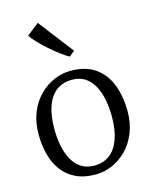

<svg xmlns="http://www.w3.org/2000/svg" viewBox="-127 -941 817 1033"><g transform="rotate(-15 281.5 -424.0)"><path d="M34 -276Q34 -344 55.5 -397.2Q77 -450.5 113.5 -487.2Q150 -524 195 -543.5Q240 -563 287 -563Q375 -563 428.2 -523.2Q481.5 -483.5 505.2 -418Q529 -352.5 529 -276Q529 -208.5 507.8 -155Q486.5 -101.5 450 -64.5Q413.5 -27.5 368.5 -8.2Q323.5 11 276.5 11Q210.5 11 164 -12Q117.5 -35 89 -75Q60.5 -115 47.2 -166.8Q34 -218.5 34 -276ZM281.5 -37Q331 -37 366.5 -63.2Q402 -89.5 421 -141.2Q440 -193 440 -269Q440 -318 431.2 -362.2Q422.5 -406.5 404 -440.8Q385.5 -475 355.8 -494.8Q326 -514.5 282.5 -514.5Q232.5 -514.5 197 -488.5Q161.5 -462.5 142.5 -411Q123.5 -359.5 123.5 -283Q123.5 -233.5 132.2 -189.2Q141 -145 159.8 -110.5Q178.5 -76 208.8 -56.5Q239 -37 281.5 -37ZM304.5 -638Q286.5 -647.5 259.2 -667.8Q232 -688 203 -713.5Q174 -739 151 -763.2Q128 -787.5 117.5 -804.5L185 -857.5L335 -662.5L305.5 -638Z"/></g></svg>

Font: Merriweather 36pt Light
Style: Regular
Weight: 300
Designer: Eben Sorkin
Foundry: Eben Sorkin
Version: Version 2.100